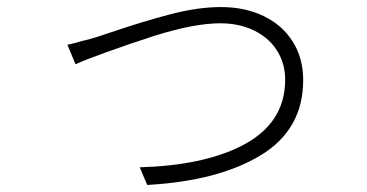

<svg xmlns="http://www.w3.org/2000/svg" viewBox="-20 -512 1040 544"><path d="M213 -396Q228 -399 257 -408L287 -418Q384 -451 462.5 -471.5Q541 -492 606 -492Q674 -492 727 -466.5Q780 -441 809.5 -394Q839 -347 839 -285Q839 -145 718.5 -72Q598 1 397 12L376 -38Q552 -43 661 -97Q788 -160 788 -286Q788 -332 765 -368.5Q742 -405 700 -425.5Q658 -446 604 -446Q531 -446 419 -411Q345 -387 282.5 -364.5Q220 -342 194 -330L171 -385Q189 -389 213 -396Z"/></svg>

Font: Merged Yaku Han JP Light
Style: Regular
Weight: 300
Designer: Ryoko NISHIZUKA 西塚涼子 (kana, bopomofo & ideographs); Paul D. Hunt (Latin, Greek & Cyrillic); Sandoll Communications 산돌커뮤니
Foundry: Adobe
Version: Version 2.004